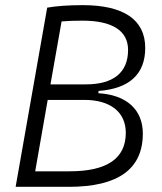

<svg xmlns="http://www.w3.org/2000/svg" viewBox="-20 -723 626 743"><path d="M40.5 0H246.1C437.5 0 532.7 -68.8 532.7 -206.1C532.7 -299.3 469.2 -356 360.4 -362.3L361.8 -371.1C480.5 -379.9 542 -436 542 -537.6C542 -646.5 459 -703.1 300.3 -703.1C245.6 -703.1 197.8 -699.7 162.6 -693.4ZM116.2 -60.1 164.6 -336.4H306.6C407.2 -336.4 466.8 -289.1 466.8 -209C466.8 -109.9 394.5 -60.1 249.5 -60.1ZM175.3 -396.5 218.3 -640.1C242.2 -642.1 269.5 -643.1 298.8 -643.1C414.6 -643.1 475.6 -604 475.6 -529.8C475.6 -442.4 418.9 -396.5 312.5 -396.5Z"/></svg>

Font: Cascadia Mono PL Light
Style: Italic
Weight: 300
Italic angle: -10°
Monospace: yes
Designer: Aaron Bell
Foundry: Saja Typeworks
Version: Version 2404.023